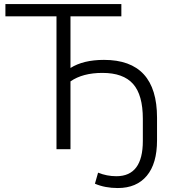

<svg xmlns="http://www.w3.org/2000/svg" viewBox="-20 -739 855 951"><path d="M563.5 192.4Q500 192.4 450.2 170.9L465.8 116.2Q508.8 133.8 556.6 133.8Q687.5 133.8 687.5 -41V-150.4Q687.5 -268.6 639.2 -323.2Q590.8 -377.9 487.3 -377.9Q389.6 -377.9 329.1 -335.9V0H259.8V-658.2H6.8V-718.8H581.1V-658.2H329.1V-402.3Q392.6 -442.4 495.1 -442.4Q757.8 -442.4 757.8 -156.2V-43.9Q757.8 71.3 707 131.8Q656.2 192.4 563.5 192.4Z"/></svg>

Font: Min Sans Light
Style: Regular
Weight: 300
Designer: Jinseong-Kim, NotoSansCJK, Nunito
Foundry: Jinseong-Kim
Version: Version 1.400;Glyphs 3.1.2 (3151)